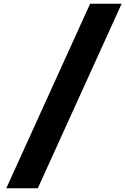

<svg xmlns="http://www.w3.org/2000/svg" viewBox="-20 -880 666 1020"><path d="M626.1 -860H458.7L13.5 120H180.9Z"/></svg>

Font: Blink
Style: WideObl
Weight: 400
Designer: Mew Too
Foundry: Cannot Into Space Fonts
Version: Version 001.000